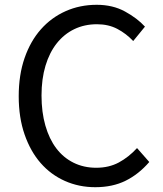

<svg xmlns="http://www.w3.org/2000/svg" viewBox="-20 -767 678 800"><path d="M377 13Q309 13 250.5 -13Q192 -39 149.5 -87.5Q107 -136 82.5 -206.5Q58 -277 58 -366Q58 -455 82.5 -525.5Q107 -596 150.5 -645Q194 -694 253.5 -720.5Q313 -747 383 -747Q450 -747 501 -719Q552 -691 584 -656L535 -596Q506 -627 469 -646.5Q432 -666 384 -666Q332 -666 289.5 -645.5Q247 -625 216.5 -586.5Q186 -548 169.5 -493Q153 -438 153 -369Q153 -300 169 -244Q185 -188 214.5 -149Q244 -110 286.5 -89Q329 -68 381 -68Q434 -68 475 -90Q516 -112 551 -150L602 -92Q558 -41 503.5 -14Q449 13 377 13Z"/></svg>

Font: Kinto Sans
Style: Regular
Weight: 400
Designer: Authors: Ryoko NISHIZUKA  (kana & ideographs); Paul D. Hunt (Latin, Greek & Cyrillic); Wenlong ZHANG  (bopomofo); Sandol
Foundry: Adobe Systems Incorporated, ookami Inc.
Version: Version 0.001